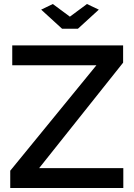

<svg xmlns="http://www.w3.org/2000/svg" viewBox="-20 -936 669 956"><path d="M31 -86 460 -611H41V-710H593V-624L175 -99H594V0H31ZM243 -916 328 -853 413 -916 472 -888 368 -793H289L185 -888Z"/></svg>

Font: Raleway Thin SemiBold
Style: Regular
Weight: 600
Version: Version 4.026